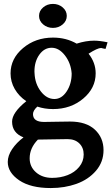

<svg xmlns="http://www.w3.org/2000/svg" viewBox="-20 -682 571 977"><path d="M19.5 142.1Q19.5 109.9 41.7 76.9Q64 43.9 99.6 17.1Q41.5 -5.9 41.5 -63Q41.5 -108.9 113.8 -167Q76.2 -192.4 54.9 -229.2Q33.7 -266.1 33.7 -308.6Q33.7 -383.8 97.2 -437.3Q160.6 -490.7 250 -490.7Q316.4 -490.7 370.1 -460Q417 -475.1 459 -475.1Q486.8 -475.1 527.3 -466.8L517.1 -433.1Q511.7 -434.1 506.3 -435.1Q501 -436 498 -437L495.1 -438Q475.1 -437.5 430.7 -408.7Q466.8 -363.3 466.8 -308.6Q466.8 -233.4 403.3 -180.2Q339.8 -127 250 -127Q207 -127 169.9 -139.6Q147.9 -119.1 147.9 -101.6Q147.9 -61.5 204.1 -61.5Q228 -61.5 265.9 -62.5Q303.7 -63.5 335.9 -63.5Q418.5 -63.5 462.6 -22.5Q506.8 18.6 506.8 82Q506.8 142.1 468.5 186.8Q430.2 231.4 369.9 253.2Q309.6 274.9 238.3 274.9Q135.7 274.9 77.6 235.4Q19.5 195.8 19.5 142.1ZM245.6 223.1Q287.6 223.1 323.7 209.2Q359.9 195.3 382.8 167.5Q405.8 139.6 405.8 104Q405.8 69.3 383.5 47.6Q361.3 25.9 323.7 25.9Q286.1 25.9 246.6 27.1Q207 28.3 172.9 28.3Q130.9 71.3 130.9 123.5Q130.9 166.5 163.1 194.8Q195.3 223.1 245.6 223.1ZM155.8 -309.1Q158.2 -254.9 188 -216.6Q217.8 -178.2 256.8 -178.2Q293.9 -178.2 319.3 -217Q344.7 -255.9 344.7 -308.1Q340.8 -360.8 310.5 -399.9Q280.3 -439 242.7 -439Q205.6 -439 180.4 -404.1Q155.3 -369.1 155.3 -318.8Q155.3 -317.4 155.5 -314Q155.8 -310.5 155.8 -309.1ZM249.5 -662.1Q278.3 -662.1 299.1 -644.3Q319.8 -626.5 319.8 -601.1Q319.8 -575.7 299.1 -557.9Q278.3 -540 249.5 -540Q220.2 -540 199.5 -557.9Q178.7 -575.7 178.7 -601.1Q178.7 -626.5 199.5 -644.3Q220.2 -662.1 249.5 -662.1Z"/></svg>

Font: Flanker
Style: Bold
Weight: 700
Designer: Flanker
Foundry: Flanker
Version: Version 2.021